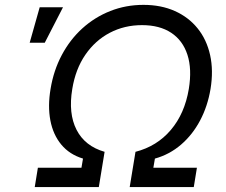

<svg xmlns="http://www.w3.org/2000/svg" viewBox="-20 -757 915 777"><path d="M120.6 0 133.3 -78.1H309.6L315.9 -115.2Q261.2 -131.8 228 -171.9Q194.8 -211.9 183.8 -269.8Q172.9 -327.6 184.6 -397Q196.8 -471.7 230 -534.2Q263.2 -596.7 313.2 -642.1Q363.3 -687.5 426.3 -712.4Q489.3 -737.3 560.5 -737.3Q631.8 -737.3 687.5 -712.4Q743.2 -687.5 779.8 -642.1Q816.4 -596.7 830.3 -534.2Q844.2 -471.7 832 -397Q820.3 -327.1 789.8 -269.5Q759.3 -211.9 712.9 -171.9Q666.5 -131.8 606.9 -115.2L600.6 -78.1H776.9L764.2 0H504.9L528.3 -142.6Q615.2 -165 671.4 -231.2Q727.5 -297.4 744.1 -397Q757.3 -477.5 738.5 -535.4Q719.7 -593.3 672.9 -624.3Q626 -655.3 554.7 -655.3Q483.4 -655.3 424.3 -624.3Q365.2 -593.3 325.4 -535.4Q285.6 -477.5 272.5 -397Q255.9 -297.9 289.8 -231.7Q323.7 -165.5 403.3 -142.6L379.9 0ZM100.1 -584 140.6 -727.5H234.9L161.1 -584Z"/></svg>

Font: Inter
Style: Italic
Weight: 400
Italic angle: -9.3988°
Designer: Rasmus Andersson
Foundry: rsms
Version: Version 4.001;git-66647c0bb